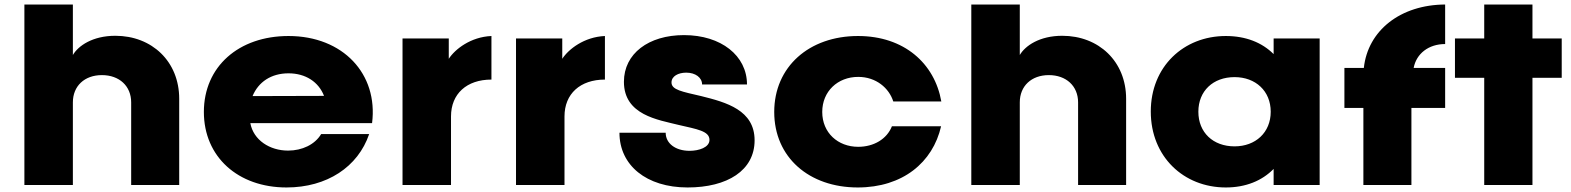

<svg xmlns="http://www.w3.org/2000/svg" viewBox="-20 -820 6964 851"><path d="M88.1 0H303V-366.3C303 -438.6 354.5 -487.1 431.7 -487.1C508.9 -487.1 561.4 -438.6 561.4 -366.3V0H774.3V-382.2C774.3 -547.5 653.5 -661.4 491.1 -661.4C390.1 -661.4 326.7 -616.8 303 -576.2V-800H88.1Z M1099.4 -394.1C1125.1 -456.4 1181.6 -495 1258.8 -495C1335 -495 1392.5 -456.4 1416.2 -395ZM1249.9 10.9C1429.1 10.9 1566.7 -80.2 1616.2 -225.7H1403.4C1375.6 -179.2 1319.2 -152.5 1256.8 -152.5C1175.6 -152.5 1103.4 -199 1089.5 -274.3H1629.1C1656.8 -492.1 1500.4 -660.4 1258.8 -660.4C1038 -660.4 883.6 -524.8 883.6 -323.8C883.6 -124.8 1035 10.9 1249.9 10.9Z M1764.1 0H1979V-304C1979 -404 2048.3 -467.3 2158.2 -467.3V-660.4C2066.1 -656.4 1996.8 -602 1969.1 -559.4V-649.5H1764.1Z M2267.1 0H2482V-304C2482 -404 2551.3 -467.3 2661.2 -467.3V-660.4C2569.1 -656.4 2499.8 -602 2472.1 -559.4V-649.5H2267.1Z M3027.5 10.9C3203.8 10.9 3324.6 -64.4 3324.6 -198C3324.6 -331.7 3199.8 -366.3 3087.9 -394.1C3002.8 -413.9 2956.3 -421.8 2956.3 -454.5C2956.3 -482.2 2986 -498 3021.6 -498C3062.2 -498 3091.9 -476.2 3091.9 -445.5H3290.9C3290.9 -573.3 3176.1 -664.4 3011.7 -664.4C2854.3 -664.4 2745.4 -582.2 2745.4 -457.4C2745.4 -309.9 2896.9 -289.1 2987.9 -266.3C3068.1 -247.5 3124.6 -239.6 3124.6 -200C3124.6 -166.3 3077 -151.5 3036.5 -151.5C2974.1 -151.5 2930.5 -184.2 2930.5 -231.7H2725.6C2725.6 -87.1 2845.4 10.9 3027.5 10.9Z M3781.9 10.9C3980.9 10.9 4114.5 -100 4151.2 -260.4H3933.3C3910.6 -203 3852.2 -169.3 3783.8 -169.3C3693.7 -169.3 3624.4 -231.7 3624.4 -323.8C3624.4 -414.9 3692.8 -479.2 3783.8 -479.2C3863 -479.2 3920.5 -429.7 3939.3 -370.3H4152.2C4122.5 -538.6 3987.8 -660.4 3782.9 -660.4C3566 -660.4 3411.6 -523.8 3411.6 -323.8C3411.6 -122.8 3566 10.9 3781.9 10.9Z M4285.1 0H4500V-366.3C4500 -438.6 4551.5 -487.1 4628.7 -487.1C4705.9 -487.1 4758.4 -438.6 4758.4 -366.3V0H4971.3V-382.2C4971.3 -547.5 4850.5 -661.4 4688.1 -661.4C4587.1 -661.4 4523.7 -616.8 4500 -576.2V-800H4285.1Z M5291.5 -324.8C5291.5 -416.8 5356.8 -478.2 5451.9 -478.2C5544.9 -478.2 5612.2 -416.8 5612.2 -324.8C5612.2 -232.7 5544.9 -171.3 5451.9 -171.3C5356.8 -171.3 5291.5 -232.7 5291.5 -324.8ZM5413.2 10.9C5501.4 10.9 5573.6 -18.8 5625.1 -71.3V0H5829.1V-649.5H5625.1V-580.2C5573.6 -631.7 5501.4 -660.4 5413.2 -660.4C5226.1 -660.4 5080.6 -524.8 5080.6 -325.7C5080.6 -125.7 5226.1 10.9 5413.2 10.9Z M6022.9 0H6235.8V-341.6H6385.3V-518.8H6245.7C6257.6 -582.2 6312 -624.8 6385.3 -624.8V-800C6187.3 -799 6042.7 -685.1 6024.9 -518.8H5938.8V-341.6H6022.9Z M6558.5 0H6772.3V-475.2H6902V-649.5H6772.3V-800H6558.5V-649.5H6428.8V-475.2H6558.5Z"/></svg>

Font: Calandify
Style: Semi Bold
Weight: 700
Designer: Brittany Allen
Foundry: Brittany Allen
Version: Version 1.0; ttfautohint (v1.8.4.7-5d5b)